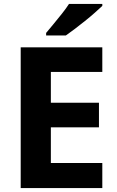

<svg xmlns="http://www.w3.org/2000/svg" viewBox="-20 -954 592 974"><path d="M499 0H85V-714H499V-589H238V-433H482V-308H238V-127H499ZM499 -924Q484 -910 461 -889.5Q438 -869 411 -847.5Q384 -826 358.5 -806.5Q333 -787 314 -774H214V-787Q230 -806 251.5 -832Q273 -858 294.5 -885Q316 -912 330 -934H499Z"/></svg>

Font: Noto Sans Lao Looped
Style: Bold
Weight: 700
Designer: Mark Frömberg, Ben Mitchell
Foundry: The Fontpad Ltd
Version: Version 1.001